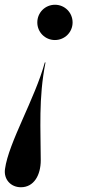

<svg xmlns="http://www.w3.org/2000/svg" viewBox="-20 -550 358 808"><path d="M285.5 -455.5C285.5 -497 252.5 -530 211.5 -530C170 -530 137 -497 137 -455.5C137 -414.5 170 -381.5 211 -381.5C252.5 -381.5 285.5 -414.5 285.5 -455.5ZM1 161.5C-5 205 25.5 238 68 238C122.5 238 151.5 187.5 151.5 124C151.5 -2 141.5 -137 171.5 -287H168.5C127 -134.5 16 50 1 161.5Z"/></svg>

Font: Bodoni* 48pt Medium
Style: Italic
Weight: 500
Italic angle: -13°
Version: Version 2.3